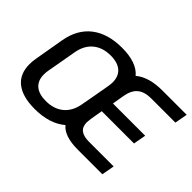

<svg xmlns="http://www.w3.org/2000/svg" viewBox="-128 -1011 1322 1322"><g transform="rotate(45 533.0 -350.0)"><path d="M667 -485 652 -396H966L949 -304H635L620 -215Q616 -187 616 -178Q616 -135 642 -114Q668 -93 722 -93H962L945 0H706Q574 0 526 -60Q442 12 297 12Q179 12 116.5 -37Q54 -86 54 -181Q54 -210 60 -243L97 -457Q119 -582 203.5 -647Q288 -712 425 -712Q569 -712 628 -641Q698 -700 829 -700H1066L1049 -607H813Q749 -607 713.5 -577.5Q678 -548 667 -485ZM505 -240 525 -350 544 -457Q548 -485 548 -497Q548 -556 512 -587.5Q476 -619 408 -619Q329 -619 279 -577Q229 -535 216 -457L178 -243Q174 -223 174 -201Q174 -143 209.5 -112Q245 -81 313 -81Q391 -81 441 -122Q491 -163 505 -240Z"/></g></svg>

Font: KoHo SemiBold
Style: Italic
Weight: 600
Italic angle: -10°
Version: Version 1.000; ttfautohint (v1.6)